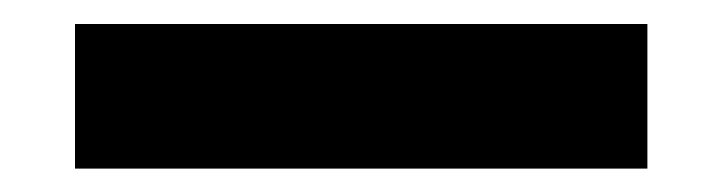

<svg xmlns="http://www.w3.org/2000/svg" viewBox="-20 -20 602 160"><path d="M42.5 120.5V0H519.5V120.5Z"/></svg>

Font: Encode Sans SemiCondensed SemiCondensed
Style: Bold
Weight: 700
Width: 4
Designer: Multiple Designers
Foundry: Impallari Type
Version: Version 3.000; ttfautohint (v1.8.3) -l 8 -r 50 -G 200 -x 14 